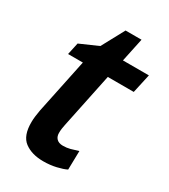

<svg xmlns="http://www.w3.org/2000/svg" viewBox="-168 -741 733 833"><g transform="rotate(30 198.0 -325.0)"><path d="M185 10Q127 10 91 -17Q55 -44 56 -113Q56 -126 58 -141.5Q60 -157 63 -174L120 -447H46L59 -507L150 -547L211 -660H291L266 -542H396L375 -447H245L188 -173Q186 -164 184.5 -153.5Q183 -143 183 -134Q182 -114 193 -102.5Q204 -91 225 -91Q244 -91 261 -95.5Q278 -100 299 -107L297 -13Q279 -4 249 3Q219 10 185 10Z"/></g></svg>

Font: Noto Sans Display SemiBold
Style: Italic
Weight: 600
Italic angle: -12°
Designer: Monotype Design Team
Foundry: Monotype Imaging Inc.
Version: Version 2.003